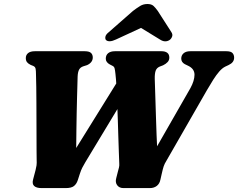

<svg xmlns="http://www.w3.org/2000/svg" viewBox="-20 -962 1218 982"><path d="M593.5 -565.5 639 -501 416 -131.5Q407 -116.5 400.8 -104.2Q394.5 -92 388.5 -73.5L378 -41Q371.5 -21 358.2 -10.5Q345 0 315.5 0H193Q166 0 154.5 -11Q143 -22 149.5 -45L162 -92.5Q165 -103.5 166.8 -116Q168.5 -128.5 167.5 -145.5Q167 -161.5 167 -192.2Q167 -223 166.8 -262.8Q166.5 -302.5 166.5 -346.8Q166.5 -391 166.2 -434.8Q166 -478.5 165.5 -517.2Q165 -556 164 -584Q164 -598.5 162.2 -609.5Q160.5 -620.5 149.5 -625L137 -630Q124.5 -636 118.2 -644Q112 -652 112 -665Q112 -681 123.8 -690.5Q135.5 -700 158.5 -700H413Q436.5 -700 445.5 -691.2Q454.5 -682.5 454.5 -668Q454.5 -655 446.8 -645Q439 -635 425.5 -629L406.5 -623Q391 -618 384.5 -605.8Q378 -593.5 377 -570.5Q376.5 -553.5 375.8 -525.5Q375 -497.5 374 -461.8Q373 -426 372.2 -384.5Q371.5 -343 370.8 -298.5Q370 -254 369.8 -208.8Q369.5 -163.5 370 -120.5L312 -112ZM907 -662.5Q907 -679 919 -689.5Q931 -700 953.5 -700H1138Q1160.5 -700 1169 -690.8Q1177.5 -681.5 1177.5 -667Q1177.5 -642.5 1149.5 -629.5L1131.5 -621Q1116.5 -613.5 1101.2 -596Q1086 -578.5 1070.5 -554Q1055 -529.5 1038.5 -501L831 -139.5Q821.5 -124.5 817 -110.8Q812.5 -97 808 -76.5L800.5 -43.5Q796.5 -22.5 782 -11.2Q767.5 0 746.5 0H611.5Q590 0 579.2 -14.8Q568.5 -29.5 574.5 -51L583 -84.5Q586 -94.5 588.5 -105.2Q591 -116 590 -126.5Q589 -150 587.8 -185.5Q586.5 -221 585.2 -263.5Q584 -306 582.5 -351.2Q581 -396.5 579.2 -439.8Q577.5 -483 575.5 -520.5Q573.5 -558 570.5 -584Q568.5 -603.5 566 -612.8Q563.5 -622 554 -626L541.5 -632.5Q532 -637.5 526.5 -645Q521 -652.5 521 -661.5Q521 -680 533.2 -690Q545.5 -700 568 -700H806.5Q825 -700 835.5 -692Q846 -684 846 -667Q846 -654 837.2 -644.5Q828.5 -635 814 -628L797 -621.5Q781.5 -615 776.2 -600.5Q771 -586 771.5 -558.5Q772 -542.5 773 -512.2Q774 -482 775.2 -443Q776.5 -404 777.8 -360.2Q779 -316.5 780.8 -272.8Q782.5 -229 784.5 -189.5Q786.5 -150 788.5 -119.5L732 -124L954 -511.5Q974.5 -549 974.8 -579.5Q975 -610 942.5 -625.5L925 -634Q907 -644 907 -662.5ZM756 -844.5H660L798 -760Q824.5 -742.5 847.5 -757.5Q856 -763.5 860.2 -774.8Q864.5 -786 856 -798.5L787 -906Q775.5 -922 765 -931.8Q754.5 -941.5 734 -941.5Q713.5 -941.5 697.2 -931.8Q681 -922 660 -906L537.5 -798.5Q521.5 -786 519.2 -774.8Q517 -763.5 522 -757.5Q529 -750.5 542 -751Q555 -751.5 573 -760Z"/></svg>

Font: Fraunces
Style: Italic
Weight: 900
Italic angle: -16°
Version: Version 1.000;[0bf87f6ff]